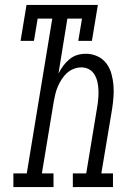

<svg xmlns="http://www.w3.org/2000/svg" viewBox="-20 -755 540 775"><path d="M34 0V-55H88L191 -680H132L117 -590H63L87 -735H375L351 -590H296L311 -680H252L216 -458Q224 -474 235 -489Q246 -504 260.5 -516Q275 -528 292 -533Q309 -538 327 -538Q351 -538 373 -528Q395 -518 409 -499.5Q423 -481 429.5 -458Q436 -435 438 -411Q440 -387 438 -362Q436 -337 432 -312L389 -55H436V0H274V-55H328L372 -321Q375 -338 376.5 -355.5Q378 -373 377.5 -390Q377 -407 373.5 -423Q370 -439 362 -453Q354 -467 340 -475Q326 -483 308 -483Q293 -483 277.5 -477Q262 -471 250 -460Q238 -449 229 -435Q220 -421 213.5 -406Q207 -391 203.5 -376Q200 -361 197 -345L149 -55H196V0Z"/></svg>

Font: Iosevka Slab Light
Style: Italic
Weight: 300
Italic angle: -9°
Monospace: yes
Designer: Belleve Invis
Foundry: Belleve Invis
Version: Version 11.1.1; ttfautohint (v1.8.3)